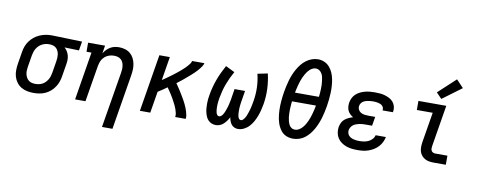

<svg xmlns="http://www.w3.org/2000/svg" viewBox="-77 -1165 4354 1751"><g transform="rotate(10 2100.0 -290.0)"><path d="M253 8Q222 8 192 2Q162 -4 137 -19Q112 -34 94.5 -57.5Q77 -81 68.5 -109.5Q60 -138 60.5 -169Q61 -200 66 -231L84 -341Q88 -368 97.5 -394Q107 -420 123.5 -443Q140 -466 162.5 -484.5Q185 -503 210.5 -514.5Q236 -526 263 -532Q290 -538 317 -538Q321 -538 325 -538Q329 -538 333 -538L607 -530L593 -446L459 -450Q474 -437 484.5 -420Q495 -403 500.5 -383Q506 -363 505.5 -341.5Q505 -320 501 -299L483 -189Q479 -162 470 -136Q461 -110 445 -86Q429 -62 407 -43Q385 -24 359.5 -12.5Q334 -1 306.5 3.5Q279 8 253 8ZM254 -76Q271 -76 287.5 -79.5Q304 -83 319 -91Q334 -99 346.5 -112Q359 -125 367.5 -139.5Q376 -154 381 -170Q386 -186 389 -203L407 -313Q410 -329 410.5 -345.5Q411 -362 409 -377Q407 -392 400.5 -406.5Q394 -421 383.5 -431.5Q373 -442 358 -447.5Q343 -453 327 -454H319Q317 -454 315 -454Q313 -454 311 -454Q295 -454 278.5 -449.5Q262 -445 247.5 -437Q233 -429 220.5 -416.5Q208 -404 199.5 -389.5Q191 -375 186 -359Q181 -343 178 -327L160 -217Q157 -200 156.5 -182.5Q156 -165 159.5 -149Q163 -133 171 -118.5Q179 -104 191.5 -94Q204 -84 220.5 -80Q237 -76 254 -76Z M921 205 1007 -313Q1010 -330 1010.5 -347Q1011 -364 1008.5 -380Q1006 -396 999 -410.5Q992 -425 980 -435Q968 -445 952 -449.5Q936 -454 919 -454Q903 -454 888 -451Q873 -448 858 -441Q843 -434 830.5 -422.5Q818 -411 809.5 -397.5Q801 -384 796 -368.5Q791 -353 788 -338L732 0H636L709 -446H663V-530H820L808 -456Q819 -475 834.5 -491Q850 -507 868.5 -518Q887 -529 908 -533.5Q929 -538 949 -538Q978 -538 1005 -530Q1032 -522 1052.5 -505Q1073 -488 1085.5 -464Q1098 -440 1103.5 -412.5Q1109 -385 1107.5 -356.5Q1106 -328 1101 -299L1018 205Z M1236 0 1323 -530H1420L1384 -311Q1395 -318 1406.5 -326Q1418 -334 1429 -342Q1440 -350 1451.5 -358Q1463 -366 1474 -374.5Q1485 -383 1496 -391.5Q1507 -400 1517.5 -408.5Q1528 -417 1538.5 -426Q1549 -435 1559.5 -444.5Q1570 -454 1579.5 -463.5Q1589 -473 1598 -483.5Q1607 -494 1615.5 -505.5Q1624 -517 1626 -530H1740Q1737 -515 1728 -501.5Q1719 -488 1709.5 -476Q1700 -464 1689 -452Q1678 -440 1666.5 -429Q1655 -418 1643 -407.5Q1631 -397 1619 -386.5Q1607 -376 1594.5 -365.5Q1582 -355 1570 -345Q1558 -335 1545 -325.5Q1532 -316 1520 -306Q1529 -293 1538.5 -279Q1548 -265 1557.5 -250.5Q1567 -236 1575.5 -221.5Q1584 -207 1593 -192.5Q1602 -178 1610 -163Q1618 -148 1625.5 -133Q1633 -118 1639.5 -102Q1646 -86 1651 -69.5Q1656 -53 1659.5 -35.5Q1663 -18 1660 0H1563Q1566 -18 1562 -36.5Q1558 -55 1552 -71.5Q1546 -88 1538.5 -104Q1531 -120 1522.5 -135.5Q1514 -151 1505.5 -166.5Q1497 -182 1487.5 -196.5Q1478 -211 1468 -226Q1458 -241 1448 -255Q1428 -240 1407 -226Q1386 -212 1365 -199L1332 0Z M1939 8Q1918 8 1899.5 0Q1881 -8 1868 -22Q1855 -36 1847.5 -54Q1840 -72 1835.5 -91Q1831 -110 1829.5 -130.5Q1828 -151 1828 -171.5Q1828 -192 1830 -213Q1832 -234 1836 -254Q1842 -291 1852 -328Q1862 -365 1875 -400.5Q1888 -436 1904.5 -470.5Q1921 -505 1939 -538L2023 -497Q2006 -467 1991.5 -436Q1977 -405 1965 -373Q1953 -341 1944.5 -308Q1936 -275 1930 -242Q1928 -230 1926.5 -218.5Q1925 -207 1924 -195.5Q1923 -184 1922.5 -172.5Q1922 -161 1922.5 -149.5Q1923 -138 1924 -126.5Q1925 -115 1928 -104.5Q1931 -94 1937.5 -85Q1944 -76 1956 -76Q1966 -76 1975 -84Q1984 -92 1990 -101.5Q1996 -111 2000.5 -121Q2005 -131 2008.5 -141Q2012 -151 2015.5 -161.5Q2019 -172 2022 -182Q2025 -192 2027 -202.5Q2029 -213 2031.5 -223.5Q2034 -234 2036 -244.5Q2038 -255 2039 -265L2052 -345H2149L2136 -265Q2134 -255 2132.5 -244.5Q2131 -234 2129.5 -223.5Q2128 -213 2127 -202.5Q2126 -192 2125.5 -182Q2125 -172 2125 -161.5Q2125 -151 2125.5 -141Q2126 -131 2127 -121Q2128 -111 2131 -101.5Q2134 -92 2140.5 -84Q2147 -76 2157 -76Q2168 -76 2176.5 -84.5Q2185 -93 2191 -102Q2197 -111 2201.5 -121Q2206 -131 2209.5 -141.5Q2213 -152 2216.5 -162Q2220 -172 2223 -182.5Q2226 -193 2228.5 -203.5Q2231 -214 2233 -224Q2235 -234 2237 -244.5Q2239 -255 2241 -266Q2252 -331 2250 -394Q2248 -457 2233 -519L2326 -538Q2342 -469 2345 -398Q2348 -327 2336 -255Q2331 -227 2324 -199Q2317 -171 2307 -144Q2297 -117 2282.5 -90.5Q2268 -64 2248 -42Q2228 -20 2200.5 -6Q2173 8 2145 8Q2127 8 2110.5 0.5Q2094 -7 2083.5 -20.5Q2073 -34 2067 -51Q2061 -68 2058 -85Q2049 -67 2037 -50.5Q2025 -34 2010 -20Q1995 -6 1976.5 1Q1958 8 1939 8Z M2654 8Q2633 8 2613 3Q2593 -2 2576 -12Q2559 -22 2546 -37.5Q2533 -53 2523.5 -70.5Q2514 -88 2507.5 -107Q2501 -126 2497 -146Q2493 -166 2491 -186.5Q2489 -207 2488 -228.5Q2487 -250 2488 -271Q2489 -292 2490.5 -313.5Q2492 -335 2495 -356Q2498 -377 2501 -398Q2506 -426 2512 -454Q2518 -482 2526 -509.5Q2534 -537 2545 -563.5Q2556 -590 2570.5 -616Q2585 -642 2604 -665.5Q2623 -689 2647 -707Q2671 -725 2699 -735Q2727 -745 2755 -745Q2787 -745 2815 -732.5Q2843 -720 2862.5 -697.5Q2882 -675 2894 -647Q2906 -619 2912 -589Q2918 -559 2920 -527.5Q2922 -496 2921 -464Q2920 -432 2916.5 -400Q2913 -368 2908 -337Q2903 -309 2897 -281Q2891 -253 2883 -226Q2875 -199 2864 -172Q2853 -145 2838.5 -119Q2824 -93 2805 -69.5Q2786 -46 2762.5 -28Q2739 -10 2710.5 -1Q2682 8 2654 8ZM2822 -409Q2824 -428 2825.5 -446.5Q2827 -465 2827.5 -483.5Q2828 -502 2827.5 -520Q2827 -538 2824.5 -556Q2822 -574 2818.5 -591.5Q2815 -609 2806 -624Q2797 -639 2782.5 -649Q2768 -659 2750 -659Q2731 -659 2713.5 -648.5Q2696 -638 2683 -622.5Q2670 -607 2660 -590Q2650 -573 2642 -555.5Q2634 -538 2628 -519.5Q2622 -501 2617 -483Q2612 -465 2608 -446.5Q2604 -428 2600 -409ZM2658 -76Q2677 -76 2694.5 -86.5Q2712 -97 2725.5 -112Q2739 -127 2749 -144Q2759 -161 2767 -179Q2775 -197 2781 -215Q2787 -233 2792 -251.5Q2797 -270 2801.5 -288.5Q2806 -307 2809 -326H2587Q2585 -307 2583.5 -288.5Q2582 -270 2581.5 -252Q2581 -234 2581.5 -215.5Q2582 -197 2584 -179Q2586 -161 2590.5 -144Q2595 -127 2602.5 -111.5Q2610 -96 2624.5 -86Q2639 -76 2658 -76Z M3253 8Q3226 8 3198.5 5Q3171 2 3146.5 -7Q3122 -16 3101 -31Q3080 -46 3066 -68Q3052 -90 3047.5 -116.5Q3043 -143 3047 -170Q3051 -190 3060 -209.5Q3069 -229 3085.5 -242.5Q3102 -256 3121.5 -265Q3141 -274 3161 -280Q3145 -289 3131.5 -302Q3118 -315 3110.5 -331.5Q3103 -348 3101.5 -368Q3100 -388 3103 -407Q3107 -429 3117.5 -450Q3128 -471 3146 -487Q3164 -503 3185.5 -513Q3207 -523 3229 -528.5Q3251 -534 3273 -536Q3295 -538 3317 -538Q3341 -538 3365 -536Q3389 -534 3411 -527.5Q3433 -521 3453.5 -510.5Q3474 -500 3488.5 -483Q3503 -466 3509.5 -443Q3516 -420 3512 -397Q3512 -395 3511.5 -393Q3511 -391 3510 -388H3415Q3415 -389 3415 -390Q3415 -391 3415 -392Q3417 -403 3413 -413.5Q3409 -424 3401 -431.5Q3393 -439 3383 -443Q3373 -447 3362 -449.5Q3351 -452 3340 -453Q3329 -454 3317 -454Q3305 -454 3293.5 -453Q3282 -452 3270 -450Q3258 -448 3246 -444Q3234 -440 3223.5 -433Q3213 -426 3206 -415Q3199 -404 3197 -392Q3194 -374 3202 -357.5Q3210 -341 3225.5 -332Q3241 -323 3259.5 -320.5Q3278 -318 3296 -318H3359L3345 -234H3282Q3269 -234 3255 -233Q3241 -232 3227 -229Q3213 -226 3199 -221Q3185 -216 3173 -207.5Q3161 -199 3153 -186Q3145 -173 3142 -159Q3140 -146 3143 -132.5Q3146 -119 3154.5 -109Q3163 -99 3174.5 -92.5Q3186 -86 3199 -82.5Q3212 -79 3225.5 -77.5Q3239 -76 3253 -76Q3274 -76 3295 -79Q3316 -82 3336 -91Q3356 -100 3371.5 -116.5Q3387 -133 3392 -154H3487Q3482 -129 3470.5 -105.5Q3459 -82 3441 -62.5Q3423 -43 3400 -29Q3377 -15 3352.5 -6.5Q3328 2 3303 5Q3278 8 3253 8Z M3957 0Q3935 0 3914 -3.5Q3893 -7 3875.5 -16.5Q3858 -26 3844.5 -42Q3831 -58 3825 -77.5Q3819 -97 3819 -118.5Q3819 -140 3822 -162L3869 -446H3722V-530H3980L3917 -148Q3915 -136 3915 -124.5Q3915 -113 3920 -103.5Q3925 -94 3935.5 -89Q3946 -84 3957 -84H4069V0ZM3924 -584 3874 -636 4035 -785 4101 -715Z"/></g></svg>

Font: Iosevka Curly Slab MdExObl
Style: Regular
Weight: 500
Width: 7
Italic angle: -9°
Monospace: yes
Designer: Belleve Invis
Foundry: Belleve Invis
Version: Version 11.1.0; ttfautohint (v1.8.3)